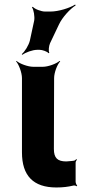

<svg xmlns="http://www.w3.org/2000/svg" viewBox="-20 -823 382 848"><path d="M229 5C258 5 281 2 302 -3C307 -5 316 -3 319 0L321 -3C318 -6 314 -15 314 -20V-105C314 -110 318 -115 320 -118L317 -120C315 -118 310 -113 305 -113L297 -112L273 -110C234 -110 218 -125 218 -165L219 -478C219 -502 233 -539 246 -552L243 -554C230 -542 193 -528 169 -528H127C103 -528 66 -542 53 -554L51 -552C63 -539 77 -502 77 -478V-150C77 -47 127 5 229 5ZM131 -732 112 -644C107 -623 89 -594 76 -584L79 -581C92 -591 123 -603 145 -603H155C167 -603 190 -595 194 -588L198 -590C193 -597 196 -621 201 -632L240 -714C255 -747 291 -785 314 -799L312 -803C289 -788 239 -772 203 -772H179C162 -772 133 -783 125 -793L121 -791C129 -781 134 -749 131 -732Z"/></svg>

Font: Asimov
Style: EdgeWide
Weight: 500
Designer: Google
Version: Version 2.000980: 2014